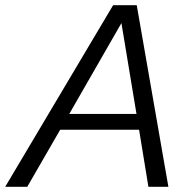

<svg xmlns="http://www.w3.org/2000/svg" viewBox="-64 -720 731 740"><path d="M-44 0 372 -700H463L585 0H508L472 -220H168L41 0ZM203 -281H462L404 -631Z"/></svg>

Font: Red Hat Text
Style: Italic
Weight: 400
Italic angle: -12°
Designer: Pentagram, MCKL
Foundry: Pentagram, MCKL
Version: Version 1.023